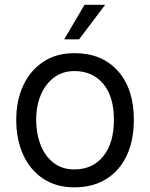

<svg xmlns="http://www.w3.org/2000/svg" viewBox="-20 -776 631 807"><path d="M292.6 11.4Q216.6 11.4 161.9 -24.7Q107.2 -60.7 77.8 -124.8Q48.3 -188.9 48.3 -272.7Q48.3 -353.7 77.8 -416.9Q107.2 -480.1 161.9 -516.3Q216.6 -552.6 292.6 -552.6Q408.7 -552.6 475.7 -477.6Q542.6 -402.7 542.6 -272.7Q542.6 -185.4 512.4 -121.6Q482.2 -57.9 426.1 -23.3Q370 11.4 292.6 11.4ZM292.6 -63.9Q369.3 -63.9 414.1 -119.3Q458.8 -174.7 458.8 -272.7Q458.8 -369.7 414.1 -423.5Q369.3 -477.3 292.6 -477.3Q243.6 -477.3 207.6 -450.6Q171.5 -424 151.8 -377.8Q132.1 -331.7 132.1 -272.7Q132.1 -214.5 150.6 -167.1Q169 -119.7 204.9 -91.8Q240.8 -63.9 292.6 -63.9ZM250 -610.8 335.2 -755.7H421.9L312.5 -610.8Z"/></svg>

Font: Inter UI
Style: Regular
Weight: 400
Designer: Rasmus Andersson
Foundry: rsms
Version: Version 2.2